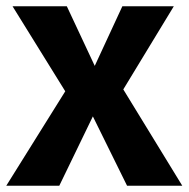

<svg xmlns="http://www.w3.org/2000/svg" viewBox="-28 -592 601 612"><path d="M365 -307 526 -572H362L274 -382L185 -572H12L180 -301L-8 0H161L268 -221L377 0H553Z"/></svg>

Font: Glow Sans TC Normal
Style: Bold
Weight: 700
Designer: Ryoko NISHIZUKA (kana, bopomofo & ideographs); Paul D. Hunt (Latin, Greek & Cyrillic); Sandoll Communications, Soo-young
Version: Version 0.93